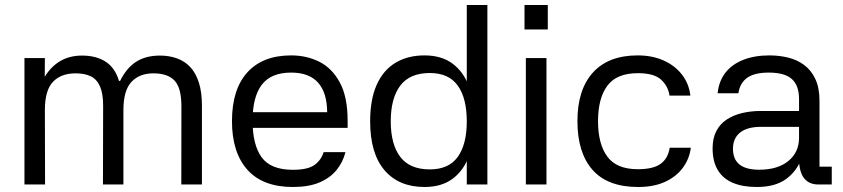

<svg xmlns="http://www.w3.org/2000/svg" viewBox="-20 -737 3367 767"><path d="M77.7 -505H159.3L158.7 -430.3Q184 -471.7 221.2 -493.3Q258.3 -515 307.7 -515Q364 -515 401.8 -490.7Q439.7 -466.3 455.3 -413.7H459.7Q485.7 -466 524.2 -490.5Q562.7 -515 619 -515Q656 -515 687 -503.8Q718 -492.7 740 -469.2Q762 -445.7 774.3 -407.5Q786.7 -369.3 786.7 -315.3V0H704.3L704.7 -312.3Q704.7 -386 677.3 -415Q650 -444 592.7 -444Q537 -444 505 -409.7Q473 -375.3 473 -297V0H391.3L392 -312.3Q392.3 -362 379.8 -391Q367.3 -420 343 -432Q318.7 -444 282.3 -444Q223.7 -444 191.5 -410Q159.3 -376 159.3 -297.7L160 0H77.7Z M946.7 -288.7H1287Q1286.3 -367 1250.5 -407Q1214.7 -447 1143 -447Q1063 -447 1026 -398.7Q989 -350.3 989 -255Q989 -158.3 1025.3 -108.5Q1061.7 -58.7 1150 -58.7Q1209 -58.7 1235.8 -77.7Q1262.7 -96.7 1273 -129.3H1360Q1350 -88.7 1324 -57.2Q1298 -25.7 1255.3 -7.8Q1212.7 10 1150 10Q1030 10 968.3 -58.8Q906.7 -127.7 906.7 -253Q906.7 -380.3 968.2 -448Q1029.7 -515.7 1143 -515.7Q1205.3 -515.7 1256.2 -490Q1307 -464.3 1337.8 -407Q1368.7 -349.7 1368.7 -254.3V-226.3H945.7Z M1844.7 -717H1927V0H1844.7ZM1676 10Q1573.3 10 1516 -57Q1458.7 -124 1458.7 -252.3Q1458.7 -339.7 1484.8 -398.2Q1511 -456.7 1559.8 -486.2Q1608.7 -515.7 1676 -515.7Q1744 -515.7 1788.3 -482.5Q1832.7 -449.3 1853.8 -390.2Q1875 -331 1875 -252.3Q1875 -174 1853.8 -115Q1832.7 -56 1788.3 -23Q1744 10 1676 10ZM1697 -60.3Q1772.7 -60.3 1808.7 -110.3Q1844.7 -160.3 1844.7 -252.3Q1844.7 -344.7 1808.7 -395Q1772.7 -445.3 1697 -445.3Q1617 -445.3 1579 -395Q1541 -344.7 1541 -252.3Q1541 -160.3 1579 -110.3Q1617 -60.3 1697 -60.3Z M2163 -505V0H2080.7V-505ZM2075.3 -717H2168.3V-619.3H2075.3Z M2529.3 10Q2407.3 10 2347 -58.5Q2286.7 -127 2286.7 -253Q2286.7 -379 2348.7 -447.3Q2410.7 -515.7 2527.3 -515.7Q2586 -515.7 2631.2 -495.3Q2676.3 -475 2704.3 -439Q2732.3 -403 2738 -355H2654.7Q2648.7 -393.7 2620.5 -419.2Q2592.3 -444.7 2528.3 -444.7Q2443.3 -444.7 2406.2 -394.5Q2369 -344.3 2369 -253Q2369 -161.7 2406.2 -111.3Q2443.3 -61 2528.3 -61Q2589.3 -61 2619 -82.5Q2648.7 -104 2655.3 -146.7H2739.7Q2734.3 -103.3 2708.5 -67.7Q2682.7 -32 2637.5 -11Q2592.3 10 2529.3 10Z M3302.7 0H3249Q3212 0 3192 -25.2Q3172 -50.3 3171.3 -107.3L3181.7 -104Q3162.7 -52.3 3119.3 -21.2Q3076 10 3003.3 10Q2946.7 10 2907.2 -6.8Q2867.7 -23.7 2847.2 -58Q2826.7 -92.3 2826.7 -144.3Q2826.7 -185 2841.7 -213.7Q2856.7 -242.3 2883.5 -259.8Q2910.3 -277.3 2945.2 -285.5Q2980 -293.7 3019.3 -293.7H3172V-342Q3172 -395.3 3143.3 -421.2Q3114.7 -447 3050.7 -447Q2994 -447 2964.8 -426.2Q2935.7 -405.3 2929.7 -364.3H2846.7Q2851.7 -413 2878 -446.7Q2904.3 -480.3 2949.3 -498Q2994.3 -515.7 3053.7 -515.7Q3093 -515.7 3129 -506.8Q3165 -498 3193 -477Q3221 -456 3237.3 -421Q3253.7 -386 3253.7 -334V-71.3H3302.7ZM2908 -144Q2907.7 -101.3 2933.8 -80.2Q2960 -59 3012.7 -59Q3086.7 -59 3129.3 -93.8Q3172 -128.7 3172 -186.7V-230.3H3020.3Q2965.7 -230.3 2937.2 -208Q2908.7 -185.7 2908 -144Z"/></svg>

Font: Asta Sans Light
Style: Regular
Weight: 300
Designer: 42dot
Version: Version 1.000